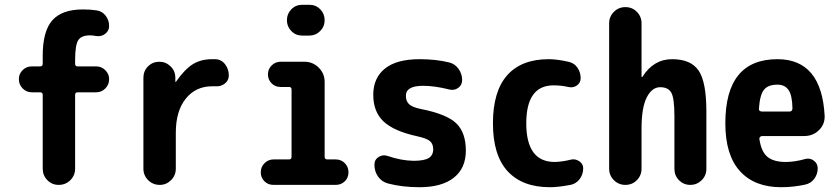

<svg xmlns="http://www.w3.org/2000/svg" viewBox="-20 -780 3540 810"><path d="M360.4 -630.9Q323.2 -630.9 310.1 -610.4Q296.9 -589.8 296.9 -525.4V-510.7Q296.9 -500 307.6 -500H385.7Q408.2 -500 424.3 -483.9Q440.4 -467.8 440.4 -446.3Q440.4 -422.9 424.3 -406.7Q408.2 -390.6 385.7 -390.6H307.6Q296.9 -390.6 296.9 -379.9V-68.4Q296.9 -40 276.9 -20Q256.8 0 227.5 0Q199.2 0 179.7 -20Q160.2 -40 160.2 -68.4V-379.9Q160.2 -390.6 149.4 -390.6H114.3Q91.8 -390.6 75.7 -406.7Q59.6 -422.9 59.6 -446.3Q59.6 -468.8 75.7 -484.4Q91.8 -500 114.3 -500H149.4Q160.2 -500 160.2 -510.7V-544.9Q160.2 -648.4 200.7 -694.3Q241.2 -740.2 330.1 -740.2Q362.3 -740.2 386.7 -736.3Q410.2 -733.4 425.3 -714.4Q440.4 -695.3 440.4 -669.9Q440.4 -650.4 424.3 -637.7Q408.2 -625 386.7 -627.9Q370.1 -630.9 360.4 -630.9Z M888.7 -530.3Q914.1 -529.3 929.7 -508.8Q945.3 -488.3 945.3 -461.9Q945.3 -440.4 928.2 -427.2Q911.1 -414.1 888.7 -416H875Q805.7 -416 763.7 -363.8Q721.7 -311.5 721.7 -219.7V-68.4Q721.7 -40 701.7 -20Q681.6 0 654.3 0Q625 0 605 -20Q585 -40 585 -68.4V-452.1Q585 -480.5 604.5 -500Q624 -519.5 651.9 -519.5Q679.7 -519.5 699.7 -500Q719.7 -480.5 719.7 -452.1V-435.5Q719.7 -434.6 720.7 -434.6Q722.7 -434.6 722.7 -435.5Q758.8 -487.3 793 -508.8Q827.1 -530.3 875 -530.3Z M1396.5 -107.4Q1418.9 -107.4 1434.6 -91.8Q1450.2 -76.2 1450.2 -52.7Q1450.2 -30.3 1434.6 -15.1Q1418.9 0 1396.5 0H1133.8Q1110.4 0 1095.2 -15.6Q1080.1 -31.2 1080.1 -52.7Q1080.1 -76.2 1096.2 -91.8Q1112.3 -107.4 1133.8 -107.4H1199.2Q1210 -107.4 1210 -118.2V-402.3Q1210 -413.1 1199.2 -413.1H1164.1Q1140.6 -413.1 1125.5 -428.7Q1110.4 -444.3 1110.4 -466.3Q1110.4 -488.3 1126 -503.9Q1141.6 -519.5 1164.1 -519.5H1264.6Q1299.8 -519.5 1324.7 -494.6Q1349.6 -469.7 1349.6 -434.6V-118.2Q1349.6 -107.4 1361.3 -107.4ZM1254.9 -759.8H1285.2Q1312.5 -759.8 1331.1 -740.7Q1349.6 -721.7 1349.6 -694.8Q1349.6 -668 1330.6 -648.9Q1311.5 -629.9 1285.2 -629.9H1254.9Q1227.5 -629.9 1209 -648.9Q1190.4 -668 1190.4 -694.8Q1190.4 -721.7 1209 -740.7Q1227.5 -759.8 1254.9 -759.8Z M1754.9 -320.3Q1864.3 -298.8 1904.8 -259.8Q1945.3 -220.7 1945.3 -144.5Q1945.3 -70.3 1894.5 -30.3Q1843.8 9.8 1750 9.8Q1676.8 9.8 1617.2 -5.9Q1590.8 -12.7 1575.2 -34.7Q1559.6 -56.6 1559.6 -85Q1559.6 -106.4 1577.1 -117.7Q1594.7 -128.9 1615.2 -122.1Q1671.9 -102.5 1724.6 -101.6Q1769.5 -101.6 1788.6 -113.3Q1807.6 -125 1807.6 -150.4Q1807.6 -172.9 1793.9 -184.6Q1780.3 -196.3 1740.2 -205.1Q1641.6 -226.6 1598.1 -267.6Q1554.7 -308.6 1554.7 -379.9Q1554.7 -451.2 1604 -490.7Q1653.3 -530.3 1750 -530.3Q1819.3 -530.3 1875 -516.6Q1899.4 -510.7 1914.6 -489.3Q1929.7 -467.8 1929.7 -442.4Q1929.7 -420.9 1913.1 -409.2Q1896.5 -397.5 1876 -402.3Q1814.5 -418 1764.6 -418Q1691.4 -418 1692.4 -375Q1692.4 -352.5 1706.5 -339.8Q1720.7 -327.1 1754.9 -320.3Z M2387.7 -106.4Q2406.2 -111.3 2423.3 -100.1Q2440.4 -88.9 2440.4 -70.3Q2440.4 -44.9 2425.8 -24.9Q2411.1 -4.9 2386.7 0Q2335 9.8 2299.8 9.8Q2183.6 9.8 2121.6 -57.6Q2059.6 -125 2059.6 -259.8Q2059.6 -394.5 2119.6 -462.4Q2179.7 -530.3 2294.9 -530.3Q2330.1 -530.3 2377.9 -519.5Q2402.3 -514.6 2416 -494.6Q2429.7 -474.6 2429.7 -450.2Q2429.7 -430.7 2413.6 -419.4Q2397.5 -408.2 2377 -413.1Q2347.7 -419.9 2315.4 -419.9Q2200.2 -419.9 2200.2 -259.8Q2200.2 -96.7 2320.3 -96.7Q2353.5 -97.7 2387.7 -106.4Z M2815.4 -530.3Q2894.5 -530.3 2927.2 -482.4Q2960 -434.6 2960 -309.6V-67.4Q2960 -39.1 2939.9 -19.5Q2919.9 0 2892.1 0Q2864.3 0 2844.7 -19.5Q2825.2 -39.1 2825.2 -67.4V-290Q2825.2 -364.3 2812.5 -388.2Q2799.8 -412.1 2765.1 -412.1Q2730.5 -412.1 2708.5 -369.1Q2686.5 -326.2 2686.5 -237.3V-68.4Q2686.5 -40 2667 -20Q2647.5 0 2618.2 0Q2589.8 0 2569.8 -20Q2549.8 -40 2549.8 -68.4V-681.6Q2549.8 -710 2569.8 -730Q2589.8 -750 2618.2 -750Q2647.5 -750 2667 -730Q2686.5 -710 2686.5 -681.6V-456.1Q2686.5 -455.1 2688.5 -455.1Q2690.4 -455.1 2690.4 -456.1Q2737.3 -530.3 2815.4 -530.3Z M3311.5 -309.6Q3322.3 -309.6 3323.2 -322.3Q3322.3 -377.9 3306.6 -400.4Q3291 -422.9 3259.8 -422.9Q3220.7 -422.9 3203.1 -401.4Q3185.5 -379.9 3181.6 -320.3Q3181.6 -310.5 3193.4 -309.6ZM3259.8 -530.3Q3446.3 -530.3 3459 -291Q3460 -254.9 3434.6 -230.5Q3409.2 -206.1 3373 -206.1H3194.3Q3190.4 -206.1 3186.5 -202.1Q3182.6 -198.2 3183.6 -194.3Q3191.4 -139.6 3217.8 -118.2Q3244.1 -96.7 3294.9 -96.7Q3333 -96.7 3377.9 -109.4Q3397.5 -114.3 3413.6 -102.1Q3429.7 -89.8 3429.7 -70.3Q3429.7 -44.9 3415 -25.4Q3400.4 -5.9 3376 -1Q3326.2 9.8 3275.4 9.8Q3163.1 9.8 3101.6 -58.1Q3040 -126 3040 -259.8Q3040 -530.3 3259.8 -530.3Z"/></svg>

Font: Rounded-X Mgen+ 2m bold
Style: Bold
Weight: 700
Designer: [Source Han Sans]
Ryoko NISHIZUKA  (kana & ideographs); Paul D. Hunt (Latin, Greek & Cyrillic); Wenlong ZHANG  (bopomofo
Version: Version 1.059.20150602